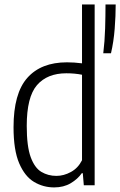

<svg xmlns="http://www.w3.org/2000/svg" viewBox="-20 -828 537 858"><path d="M222 9.5Q173.5 9.5 132.2 -15Q91 -39.5 65.8 -98.2Q40.5 -157 40.5 -259.5Q40.5 -410.5 102 -480Q163.5 -549.5 279.5 -549.5Q311.5 -549.5 346.5 -545V-808H403V0H354.5L350 -54H345.5Q327.5 -28 296 -9.2Q264.5 9.5 222 9.5ZM232 -42Q265 -42 297 -59.5Q329 -77 346.5 -112V-494Q314.5 -500.5 276.5 -500.5Q191 -500.5 145.2 -447.5Q99.5 -394.5 99.5 -265.5Q99.5 -174 117.2 -125.8Q135 -77.5 165 -59.8Q195 -42 232 -42ZM441.5 -590Q448 -643 449.8 -701.2Q451.5 -759.5 451.5 -808H497Q497 -757 492.5 -699.2Q488 -641.5 476 -590Z"/></svg>

Font: Encode Sans Condensed Condensed Light
Style: Regular
Weight: 300
Width: 3
Designer: Multiple Designers
Foundry: Impallari Type
Version: Version 3.000; ttfautohint (v1.8.3) -l 8 -r 50 -G 200 -x 14 